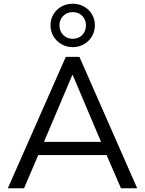

<svg xmlns="http://www.w3.org/2000/svg" viewBox="-20 -1010 778 1030"><path d="M22 0 333 -705H406L716 0H629L542 -201L583 -178H154L195 -201L109 0ZM368 -608 208 -230 184 -249H554L530 -230L370 -608ZM370 -757Q337 -757 309.5 -773Q282 -789 266.5 -815.5Q251 -842 251 -874Q251 -907 266.5 -933Q282 -959 309 -974.5Q336 -990 370 -990Q404 -990 431 -974.5Q458 -959 473.5 -933Q489 -907 489 -874Q489 -842 473.5 -815.5Q458 -789 431 -773Q404 -757 370 -757ZM370 -802Q402 -802 421.5 -822.5Q441 -843 441 -874Q441 -904 421.5 -924.5Q402 -945 370 -945Q339 -945 319 -924.5Q299 -904 299 -874Q299 -843 319 -822.5Q339 -802 370 -802Z"/></svg>

Font: Nunito Sans 11pt
Style: Regular
Weight: 400
Version: Version 3.101;gftools[0.9.27]